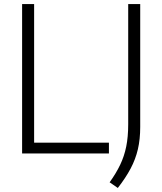

<svg xmlns="http://www.w3.org/2000/svg" viewBox="-20 -760 804 951"><path d="M89.5 0V-740H149V-53.5H519.5V0ZM563.5 171 523 143Q555 98.5 575.2 56.2Q595.5 14 605.2 -34Q615 -82 615 -144.5V-740H674.5V-131Q674.5 -70.5 663 -21Q651.5 28.5 627 74.8Q602.5 121 563.5 171Z"/></svg>

Font: Encode Sans Condensed Thin Light
Style: Regular
Weight: 300
Version: Version 3.002